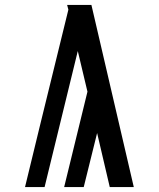

<svg xmlns="http://www.w3.org/2000/svg" viewBox="-20 -755 640 775"><path d="M423 0 372 -218 318 0H239L333 -385L294 -549L160 0H81L142 -251L256 -716L251 -735H349L520 0Z"/></svg>

Font: Iosevka SS04 Medium Extended
Style: Regular
Weight: 500
Width: 7
Monospace: yes
Designer: Belleve Invis
Foundry: Belleve Invis
Version: Version 19.0.0; ttfautohint (v1.8.4)